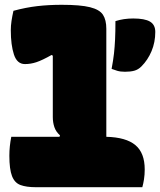

<svg xmlns="http://www.w3.org/2000/svg" viewBox="-20 -780 667 800"><path d="M27 -210H228L230 -216Q213 -231 206.5 -250.5Q200 -270 200 -292V-548L195 -551Q156 -529 132 -521Q108 -513 84 -513Q51 -513 38 -553Q25 -593 25 -654Q25 -673 28 -693Q31 -713 36 -735Q88 -749 135.5 -754.5Q183 -760 237 -760Q315 -760 355 -750Q395 -740 409 -718.5Q423 -697 423 -660V-210Q505 -208 544 -175.5Q583 -143 583 -74Q583 -52 580 -33Q577 -14 573 0H129Q90 0 65.5 -9Q41 -18 30 -46.5Q19 -75 19 -131Q19 -151 21 -170.5Q23 -190 27 -210ZM501 -481Q482 -481 468.5 -485Q455 -489 445 -493Q452 -530 455 -557.5Q458 -585 459.5 -616Q461 -647 461 -692Q495 -703 535 -703Q583 -703 605 -690Q627 -677 627 -647Q627 -604 611.5 -567Q596 -530 569 -503Q556 -490 540 -485.5Q524 -481 501 -481Z"/></svg>

Font: Recursive Mn Csl St XBk
Style: Regular
Weight: 1000
Monospace: yes
Version: Version 1.079;hotconv 1.0.112;makeotfexe 2.5.65598; ttfautoh